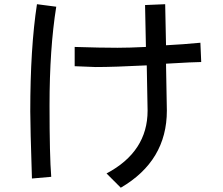

<svg xmlns="http://www.w3.org/2000/svg" viewBox="-20 -793 1040 895"><path d="M242.2 -761.7Q210.9 -566.4 210.9 -300.8Q210.9 -66.4 218.8 31.2L128.9 39.1Q121.1 -203.1 121.1 -273.4Q121.1 -570.3 152.3 -773.4ZM918 -503.9Q886.7 -503.9 753.9 -496.1L757.8 -277.3Q757.8 -43 543 82L476.6 15.6Q668 -85.9 668 -277.3L664.1 -488.3Q511.7 -480.5 425.8 -480.5L328.1 -484.4V-574.2Q449.2 -570.3 527.3 -570.3Q582 -570.3 660.2 -574.2L656.2 -769.5L750 -773.4L753.9 -582Q832 -585.9 914.1 -593.8Z"/></svg>

Font: Droid Sans Fallback
Style: Regular
Weight: 400
Designer: Steve Matteson
Foundry: Ascender Corporation
Version: 3.00 (Khmer version)